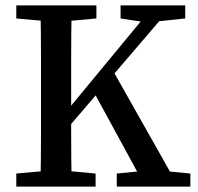

<svg xmlns="http://www.w3.org/2000/svg" viewBox="-20 -687 728 707"><path d="M129 0Q130 -51 130.5 -102Q131 -153 131 -205.5Q131 -258 131 -310V-357Q131 -409 131 -460.5Q131 -512 130.5 -564Q130 -616 129 -667H244Q243 -617 242.5 -565Q242 -513 242 -461.5Q242 -410 242 -357V-289Q242 -248 242 -200.5Q242 -153 242.5 -102.5Q243 -52 244 0ZM40 0V-48L174 -60H203L332 -48V0ZM40 -619V-667H335V-619L203 -607H174ZM410 0V-48L534 -60H557L681 -48V0ZM424 -619V-667H662V-619L548 -607L522 -604ZM192 -172 189 -245H201L242 -298L547 -667H616ZM515 0 319 -360 388 -441 637 0Z"/></svg>

Font: Source Serif 4 18pt Medium
Style: Regular
Weight: 500
Designer: Frank Grießhammer
Foundry: Adobe Systems Incorporated
Version: Version 4.004;hotconv 1.0.116;makeotfexe 2.5.65601